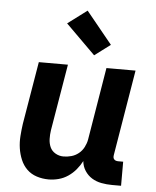

<svg xmlns="http://www.w3.org/2000/svg" viewBox="-55 -819 709 874"><g transform="rotate(5 300.0 -382.5)"><path d="M200 8Q171 8 145 -0.5Q119 -9 100.5 -27Q82 -45 71.5 -70Q61 -95 57 -122Q53 -149 55 -177.5Q57 -206 61 -234L109 -520H242L191 -216Q188 -196 188.5 -176Q189 -156 196.5 -139Q204 -122 221 -112Q238 -102 258 -102Q276 -102 294 -107Q312 -112 327 -124Q342 -136 351 -153.5Q360 -171 363 -188L418 -520H551L486 -129Q485 -123 485.5 -118Q486 -113 489.5 -109Q493 -105 498 -103.5Q503 -102 509 -102H531V8H490Q465 8 441 3.5Q417 -1 397.5 -13Q378 -25 365 -45Q352 -65 350 -89Q339 -68 323.5 -49.5Q308 -31 288 -17.5Q268 -4 245 2Q222 8 200 8ZM357 -573 222 -707 310 -773 429 -627Z"/></g></svg>

Font: Iosevka Extrabold Extended
Style: Italic
Weight: 800
Width: 7
Italic angle: -9°
Monospace: yes
Designer: Belleve Invis
Foundry: Belleve Invis
Version: Version 32.5.0; ttfautohint (v1.8.4)